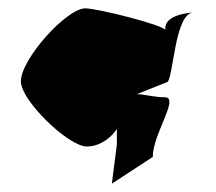

<svg xmlns="http://www.w3.org/2000/svg" viewBox="-20 -500 518 460"><path d="M30 -305C30 -259 144 -149 188 -149C220 -149 247 -171 260 -191V-154L248 -60L346 -124C346 -179 411 -267 375 -267C333 -267 296 -286 282 -264L382 -304C396 -324 400 -470 444 -470C468 -470 376 -474 376 -432V-428C372 -440 214 -480 184 -480C140 -480 30 -359 30 -305Z"/></svg>

Font: Interstorm
Style: Regular
Weight: 400
Version: Version 0.7